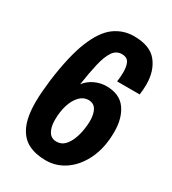

<svg xmlns="http://www.w3.org/2000/svg" viewBox="-174 -792 805 898"><g transform="rotate(30 228.0 -343.0)"><path d="M215 12Q160 12 120.5 -8Q81 -28 59.5 -75Q38 -122 38 -202Q38 -228 40.5 -258.5Q43 -289 47 -323Q66 -466 99.5 -548Q133 -630 179.5 -664Q226 -698 284 -698Q370 -698 408 -651Q446 -604 446 -530Q446 -517 445 -503Q444 -489 442 -475H320Q322 -489 323 -502Q324 -515 324 -526Q324 -561 313.5 -579Q303 -597 277 -597Q246 -597 228 -570Q210 -543 198.5 -493.5Q187 -444 177 -377Q197 -403 227 -417Q257 -431 289 -431Q360 -431 393.5 -384.5Q427 -338 427 -264Q427 -180 398 -118Q369 -56 321 -22Q273 12 215 12ZM214 -89Q241 -89 258 -107Q275 -125 285 -151.5Q295 -178 299 -205Q303 -232 303 -250Q303 -288 290 -310.5Q277 -333 248 -333Q222 -333 201.5 -312Q181 -291 169.5 -255Q158 -219 158 -173Q158 -136 172 -112.5Q186 -89 214 -89Z"/></g></svg>

Font: Archivo Narrow
Style: Bold Italic
Weight: 700
Italic angle: -8°
Designer: Hector Gatti
Foundry: Omnibus-Type
Version: Version 3.002